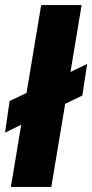

<svg xmlns="http://www.w3.org/2000/svg" viewBox="-20 -740 365 760"><path d="M18 -340 85 -372 143 -720H303L259 -455L325 -487L306 -362L238 -329L183 0H23L64 -246L0 -215Z"/></svg>

Font: Oak Sans ExtraBold
Style: Italic
Weight: 800
Italic angle: -9.49998°
Foundry: Erik Kennedy, Walven
Version: Version 1.000